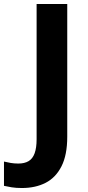

<svg xmlns="http://www.w3.org/2000/svg" viewBox="-99 -734 440 965"><path d="M11 211Q-18 211 -40 207.5Q-62 204 -79 200V78Q-63 82 -45 85Q-27 88 -7 88Q24 88 44.5 76Q65 64 75 36.5Q85 9 85 -34V-714H239V-47Q239 45 210 102Q181 159 130 185Q79 211 11 211Z"/></svg>

Font: Noto Sans Cherokee
Style: Regular
Weight: 400
Designer: Monotype Design Team
Foundry: Monotype Imaging Inc.
Version: Version 2.001